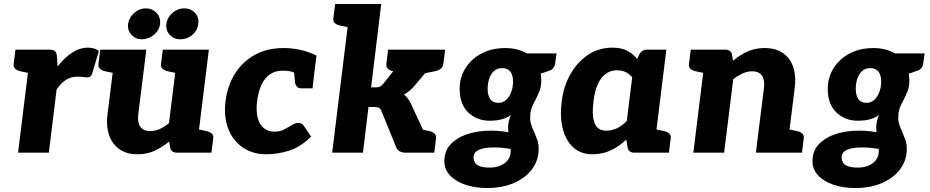

<svg xmlns="http://www.w3.org/2000/svg" viewBox="-20 -769 4684 967"><path d="M71 0 135 -519H227Q250 -519 258 -510.5Q266 -502 267 -482L270 -434Q304 -478 342.5 -503.5Q381 -529 423 -529Q441 -529 455 -524.5Q469 -520 478 -512L444 -398Q441 -387 434 -383Q427 -379 418 -379Q415 -379 399 -381Q383 -383 369 -383Q338 -383 312 -366.5Q286 -350 265 -318L226 0ZM155 -519 126 -401 83 -410Q66 -414 56.5 -422.5Q47 -431 49 -448L58 -519Z M673 8Q617 8 581 -18Q545 -44 529.5 -88.5Q514 -133 521 -190L562 -519H717L676 -190Q672 -151 687 -130Q702 -109 736 -109Q762 -109 785 -119.5Q808 -130 831 -149L877 -519H1032L968 0H872Q842 0 837 -26L832 -56Q798 -28 759.5 -10Q721 8 673 8ZM948 0 977 -118 1020 -109Q1037 -105 1046.5 -96.5Q1056 -88 1054 -71L1045 0ZM582 -519 553 -401 510 -410Q493 -414 483.5 -422.5Q474 -431 476 -448L485 -519ZM897 -519 868 -401 825 -410Q808 -414 798.5 -422.5Q789 -431 791 -448L800 -519ZM786 -648Q782 -616 755 -593.5Q728 -571 694 -571Q663 -571 642 -594Q621 -617 625 -648Q629 -680 655.5 -703.5Q682 -727 713 -727Q747 -727 768.5 -704Q790 -681 786 -648ZM979 -649Q975 -616 949 -593.5Q923 -571 888 -571Q856 -571 835 -593.5Q814 -616 818 -649Q822 -681 848.5 -704Q875 -727 907 -727Q942 -727 962.5 -704Q983 -681 979 -649Z M1321 8Q1254 8 1204 -25.5Q1154 -59 1130 -119.5Q1106 -180 1116 -261Q1126 -338 1163.5 -398Q1201 -458 1263 -492.5Q1325 -527 1408 -527Q1451 -527 1492.5 -518Q1534 -509 1574 -489L1563 -402L1488 -385Q1470 -401 1452 -407Q1434 -413 1404 -413Q1365 -413 1338.5 -394Q1312 -375 1296.5 -341Q1281 -307 1275 -261Q1266 -186 1290 -146Q1314 -106 1364 -106Q1390 -106 1411 -117Q1432 -128 1449.5 -139Q1467 -150 1483 -150Q1500 -150 1509 -137L1547 -81Q1492 -27 1434 -9.5Q1376 8 1321 8ZM1459 -431 1563 -402 1554 -324H1498Q1481 -324 1473.5 -334.5Q1466 -345 1465 -363Z M1653 0 1745 -749H1900L1849 -329H1872Q1887 -329 1894.5 -333Q1902 -337 1911 -348L2027 -494Q2037 -507 2049.5 -513Q2062 -519 2080 -519H2222L2065 -334Q2054 -321 2041.5 -311Q2029 -301 2015 -293Q2025 -285 2033.5 -273.5Q2042 -262 2049 -248L2164 0H2024Q2007 0 1994.5 -6Q1982 -12 1976 -26L1901 -210Q1896 -222 1888.5 -226Q1881 -230 1866 -230H1836L1808 0ZM2090 -394 1991 -478 1996 -519H2167L2129 -402ZM2070 0 2030 -131 2104 -117ZM1765 -749 1737 -631 1694 -640Q1676 -644 1666.5 -652.5Q1657 -661 1659 -678L1668 -749ZM2222 -519 2213 -448Q2211 -431 2199.5 -422.5Q2188 -414 2169 -410L2124 -401L2125 -519ZM2032 -519 2003 -401 1960 -410Q1943 -414 1933.5 -422.5Q1924 -431 1926 -448L1935 -519ZM2070 0 2099 -118 2142 -109Q2159 -105 2168.5 -96.5Q2178 -88 2176 -71L2167 0Z M2434 178Q2373 178 2324 161.5Q2275 145 2246.5 114.5Q2218 84 2218 43Q2218 -7 2247.5 -40Q2277 -73 2325.5 -90.5Q2374 -108 2430.5 -110.5Q2487 -113 2541 -103Q2540 -109 2539.5 -115Q2539 -121 2539 -128Q2539 -142 2542.5 -157.5Q2546 -173 2553 -189Q2534 -176 2508.5 -168.5Q2483 -161 2445 -161Q2382 -161 2338.5 -202.5Q2295 -244 2295 -322Q2295 -378 2323.5 -424.5Q2352 -471 2404 -499Q2456 -527 2527 -527Q2557 -527 2584 -520Q2611 -513 2634 -500H2783L2776 -451Q2772 -421 2747 -413L2703 -398Q2704 -390 2705 -381.5Q2706 -373 2706 -364Q2706 -332 2696.5 -309Q2687 -286 2677 -266Q2666 -247 2658 -226Q2650 -205 2650 -176Q2650 -157 2656 -139.5Q2662 -122 2670 -105Q2678 -86 2685.5 -65.5Q2693 -45 2693 -19Q2693 38 2660 82.5Q2627 127 2568.5 152.5Q2510 178 2434 178ZM2447 75Q2477 75 2500.5 65Q2524 55 2538 36.5Q2552 18 2552 -7Q2552 -5 2552 -9.5Q2552 -14 2552 -18.5Q2552 -23 2552 -19Q2510 -26 2475.5 -26.5Q2441 -27 2416 -22Q2391 -17 2378 -5.5Q2365 6 2365 24Q2365 40 2373 51.5Q2381 63 2399 69Q2417 75 2447 75ZM2490 -251Q2514 -251 2530.5 -267Q2547 -283 2555.5 -307.5Q2564 -332 2564 -358Q2564 -390 2550.5 -408Q2537 -426 2509 -426Q2484 -426 2468 -411.5Q2452 -397 2444 -373Q2436 -349 2436 -321Q2436 -288 2449.5 -269.5Q2463 -251 2490 -251Z M2964 8Q2906 8 2868 -26Q2830 -60 2814.5 -120Q2799 -180 2809 -258Q2818 -334 2853 -395.5Q2888 -457 2942 -493Q2996 -529 3064 -529Q3108 -529 3138 -514Q3168 -499 3189 -472L3199 -493Q3211 -519 3240 -519H3336L3272 0H3176Q3146 0 3141 -26L3134 -66Q3099 -32 3057 -12Q3015 8 2964 8ZM3033 -111Q3064 -111 3089.5 -124Q3115 -137 3137 -160L3164 -380Q3148 -399 3128.5 -407Q3109 -415 3087 -415Q3055 -415 3030.5 -397Q3006 -379 2990.5 -344Q2975 -309 2969 -258Q2960 -186 2975 -148.5Q2990 -111 3033 -111ZM3252 0 3281 -118 3324 -109Q3341 -105 3350.5 -96.5Q3360 -88 3358 -71L3349 0Z M3472 0 3536 -519H3632Q3662 -519 3667 -493L3672 -463Q3706 -492 3744.5 -509.5Q3783 -527 3831 -527Q3887 -527 3923.5 -501.5Q3960 -476 3975 -431.5Q3990 -387 3983 -330L3942 0H3787L3828 -330Q3832 -368 3817 -389Q3802 -410 3768 -410Q3744 -410 3720 -399Q3696 -388 3673 -370L3627 0ZM3922 0 3951 -118 3994 -109Q4011 -105 4020.5 -96.5Q4030 -88 4028 -71L4019 0ZM3556 -519 3527 -401 3484 -410Q3467 -414 3457.5 -422.5Q3448 -431 3450 -448L3459 -519Z M4288 178Q4227 178 4178 161.5Q4129 145 4100.5 114.5Q4072 84 4072 43Q4072 -7 4101.5 -40Q4131 -73 4179.5 -90.5Q4228 -108 4284.5 -110.5Q4341 -113 4395 -103Q4394 -109 4393.5 -115Q4393 -121 4393 -128Q4393 -142 4396.5 -157.5Q4400 -173 4407 -189Q4388 -176 4362.5 -168.5Q4337 -161 4299 -161Q4236 -161 4192.5 -202.5Q4149 -244 4149 -322Q4149 -378 4177.5 -424.5Q4206 -471 4258 -499Q4310 -527 4381 -527Q4411 -527 4438 -520Q4465 -513 4488 -500H4637L4630 -451Q4626 -421 4601 -413L4557 -398Q4558 -390 4559 -381.5Q4560 -373 4560 -364Q4560 -332 4550.5 -309Q4541 -286 4531 -266Q4520 -247 4512 -226Q4504 -205 4504 -176Q4504 -157 4510 -139.5Q4516 -122 4524 -105Q4532 -86 4539.5 -65.5Q4547 -45 4547 -19Q4547 38 4514 82.5Q4481 127 4422.5 152.5Q4364 178 4288 178ZM4301 75Q4331 75 4354.5 65Q4378 55 4392 36.5Q4406 18 4406 -7Q4406 -5 4406 -9.5Q4406 -14 4406 -18.5Q4406 -23 4406 -19Q4364 -26 4329.5 -26.5Q4295 -27 4270 -22Q4245 -17 4232 -5.5Q4219 6 4219 24Q4219 40 4227 51.5Q4235 63 4253 69Q4271 75 4301 75ZM4344 -251Q4368 -251 4384.5 -267Q4401 -283 4409.5 -307.5Q4418 -332 4418 -358Q4418 -390 4404.5 -408Q4391 -426 4363 -426Q4338 -426 4322 -411.5Q4306 -397 4298 -373Q4290 -349 4290 -321Q4290 -288 4303.5 -269.5Q4317 -251 4344 -251Z"/></svg>

Font: Aleo Black
Style: Italic
Weight: 900
Italic angle: -7°
Designer: Alessio Laiso
Foundry: Alessio Laiso
Version: Version 2.001;gftools[0.9.29]